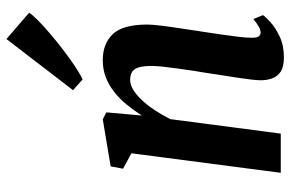

<svg xmlns="http://www.w3.org/2000/svg" viewBox="-176 -736 922 610"><g transform="rotate(-90 285.0 -431.0)"><path d="M223 -441.5Q240 -468 258.8 -490.8Q277.5 -513.5 299.2 -530.2Q321 -547 345.5 -556.2Q370 -565.5 398.5 -565.5Q451.5 -565.5 481.8 -533.5Q512 -501.5 512 -423.5Q512 -407.5 508 -376Q504 -344.5 498.5 -309.2Q493 -274 489 -246.5Q485 -221.5 480.8 -191.8Q476.5 -162 473.2 -135.2Q470 -108.5 470 -91.5Q470 -75 474.8 -69.5Q479.5 -64 486 -64Q494.5 -64 504.2 -69.2Q514 -74.5 529.5 -87L542 -56.5Q537.5 -49.5 520 -33.2Q502.5 -17 474 -3.5Q445.5 10 407.5 10Q377.5 10 362 -0.5Q346.5 -11 340.8 -27.8Q335 -44.5 335 -63Q335 -74 337.2 -93.8Q339.5 -113.5 343.2 -138Q347 -162.5 351 -188.2Q355 -214 358.5 -237Q361 -250.5 364.5 -273.8Q368 -297 371.8 -323.5Q375.5 -350 378 -373.2Q380.5 -396.5 380.5 -409Q380.5 -436 376 -451Q371.5 -466 361.8 -472.2Q352 -478.5 336 -478.5Q321 -478.5 304.5 -468.5Q288 -458.5 271.5 -440.8Q255 -423 239.8 -400Q224.5 -377 211.5 -351L165.5 0H41L103 -474.5L54 -501L61.5 -540.5L211 -565.5L233 -554ZM303.5 -660 466 -871.5 549.5 -799.5Q543.5 -789.5 525.8 -771.8Q508 -754 483.2 -733Q458.5 -712 431.5 -691.2Q404.5 -670.5 379.8 -654Q355 -637.5 337.5 -629.5Z"/></g></svg>

Font: Merriweather 24pt SemiCondensed
Style: Bold Italic
Weight: 700
Width: 4
Italic angle: -7.8°
Designer: Eben Sorkin
Foundry: Eben Sorkin
Version: Version 2.101